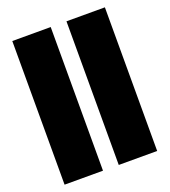

<svg xmlns="http://www.w3.org/2000/svg" viewBox="-155 -882 971 1099"><g transform="rotate(-20 330.0 -332.5)"><path d="M48 -770H282V105H48ZM378 -770H612V105H378Z"/></g></svg>

Font: Unbounded Black
Style: Regular
Weight: 900
Designer: Luke Prowse, Jean-Baptiste Morizot, Fátima Lázaro, Florian Runge
Foundry: NaN
Version: Version 1.701;gftools[0.9.28.dev5+ged2979d]